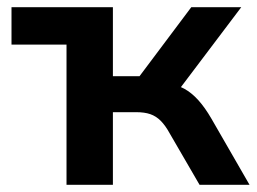

<svg xmlns="http://www.w3.org/2000/svg" viewBox="-20 -514 714 534"><path d="M165 0V-390H12V-494H294V-302H368L512 -494H651L463 -245L443 -282Q471 -279 492 -267.5Q513 -256 531.5 -235.5Q550 -215 568 -184L674 0H535L452 -143Q440 -165 427 -178Q414 -191 398 -196.5Q382 -202 359 -202H294V0Z"/></svg>

Font: Nunito Sans 10pt
Style: Bold
Weight: 700
Designer: Vernon Adams
Foundry: Vernon Adams
Version: Version 3.101;gftools[0.9.27]